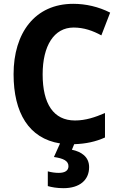

<svg xmlns="http://www.w3.org/2000/svg" viewBox="-20 -744 624 1004"><path d="M446 130C446 75 404 49 356 39L368 10C429 8 480 -3 529 -25V-153C478 -131 428 -114 372 -114C260 -114 203 -201 203 -355C203 -504 262 -600 365 -600C419 -600 466 -583 510 -559L556 -678C495 -709 428 -724 363 -724C162 -724 51 -571 51 -356C51 -154 131 -20 294 6L262 77C311 84 338 97 338 125C338 148 320 160 287 160C268 160 248 157 230 152V229C250 235 278 240 312 240C396 240 446 198 446 130Z"/></svg>

Font: Noto Sans Devanagari SemiCondensed
Style: Bold
Weight: 700
Width: 4
Designer: Jelle Bosma - Monotype Design Team
Foundry: Monotype Imaging Inc.
Version: Version 2.004